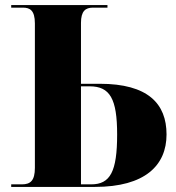

<svg xmlns="http://www.w3.org/2000/svg" viewBox="-20 -734 692 754"><path d="M24 0H353C550 0 634 -85 634 -206C634 -327 561 -405 372 -405H298V-644C298 -691 316 -704 345 -704H402V-714H24V-704H70C97 -704 117 -694 117 -642V-75C117 -25 100 -10 66 -10H24ZM338 -10H298V-395H332C412 -395 440 -346 440 -206C440 -60 413 -10 338 -10Z"/></svg>

Font: Noto Serif Display ExtraBold
Style: Regular
Weight: 800
Designer: Monotype Design Team
Foundry: Monotype Imaging Inc.
Version: Version 2.009